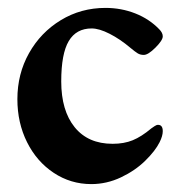

<svg xmlns="http://www.w3.org/2000/svg" viewBox="-20 -452 451 486"><path d="M24 0ZM24 -201Q24 -265 53.5 -317.5Q83 -370 134 -401Q185 -432 247 -432Q287 -432 322.5 -418Q358 -404 383 -378Q392 -369 392 -360Q392 -350 373.5 -331.5Q355 -313 344 -313Q335 -313 328.5 -317Q322 -321 310 -331Q284 -353 257.5 -366.5Q231 -380 212 -380Q173 -380 154 -348Q135 -316 135 -246Q135 -172 169 -130Q203 -88 265 -88Q294 -88 316 -97Q338 -106 363 -127Q366 -129 371 -132.5Q376 -136 380 -136Q392 -136 392 -120Q392 -108 384 -92Q373 -70 347.5 -45Q322 -20 286 -3Q250 14 211 14Q159 14 116 -14.5Q73 -43 48.5 -92Q24 -141 24 -201Z"/></svg>

Font: EB Garamond
Style: Bold
Weight: 700
Designer: Georg Duffner and Octavio Pardo
Foundry: Georg Duffner
Version: Version 1.000; ttfautohint (v1.6)